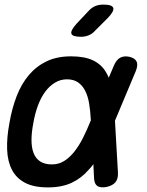

<svg xmlns="http://www.w3.org/2000/svg" viewBox="-20 -805 640 835"><path d="M395 -673Q382 -658 366 -651.5Q350 -645 332 -645Q295 -645 290.5 -658.5Q286 -672 313 -702L363 -755Q378 -772 394 -778.5Q410 -785 430 -785Q468 -785 472.5 -770.5Q477 -756 449 -727ZM493 -53Q494 -27 482 -12.5Q470 2 444 8Q417 13 403.5 4Q390 -5 389 -31L386 -91Q376 -77 365 -66Q334 -30 291.5 -10Q249 10 188 10Q127 10 89 -10Q51 -30 32 -66.5Q13 -103 11 -154.5Q9 -206 21 -270Q32 -334 52.5 -387Q73 -440 105.5 -478.5Q138 -517 183 -538.5Q228 -560 289 -560Q349 -560 385.5 -542Q422 -524 441 -491Q448 -479 453 -467L475 -519Q486 -545 502.5 -554Q519 -563 543 -558Q567 -552 574 -537.5Q581 -523 571 -497L480 -280ZM375 -281V-283Q373 -323 367.5 -355.5Q362 -388 350 -411Q338 -434 319 -447Q300 -460 271 -460Q243 -460 219 -445.5Q195 -431 176.5 -406Q158 -381 145 -346Q132 -311 125 -270Q117 -229 117 -196Q117 -163 126 -139.5Q135 -116 154.5 -103Q174 -90 206 -90Q235 -90 258.5 -104.5Q282 -119 302.5 -144.5Q323 -170 340.5 -204.5Q358 -239 374 -279Z"/></svg>

Font: Maple Mono Medium
Style: Italic
Weight: 500
Italic angle: -10°
Monospace: yes
Designer: subframe7536
Version: Version 7.000